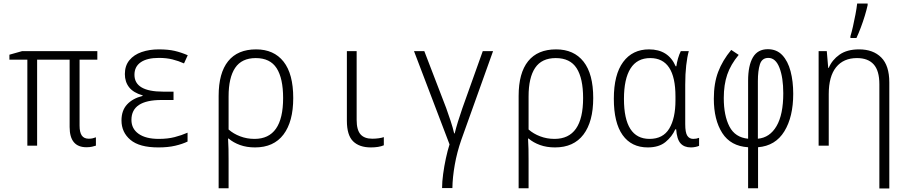

<svg xmlns="http://www.w3.org/2000/svg" viewBox="-20 -820 5107 1081"><path d="M467 9Q372 9 372 -105V-484H189V0H134V-484H33V-512L104 -532H528V-484H428V-113Q428 -75 440.5 -57Q453 -39 480 -39Q493 -39 502.5 -41.5Q512 -44 520 -47V0Q512 3 498 6Q484 9 467 9Z M871 10Q765 10 714.5 -32.5Q664 -75 664 -142Q664 -198 695.5 -232Q727 -266 783 -280V-283Q731 -298 707 -328.5Q683 -359 683 -403Q683 -450 708.5 -481Q734 -512 777.5 -527Q821 -542 874 -542Q927 -542 963.5 -533.5Q1000 -525 1037 -509L1016 -463Q985 -477 951 -485.5Q917 -494 875 -494Q808 -494 772.5 -469.5Q737 -445 737 -399Q737 -304 899 -304H957V-257H889Q720 -257 720 -145Q720 -95 760.5 -66.5Q801 -38 874 -38Q924 -38 963 -48Q1002 -58 1036 -73V-23Q1007 -9 966.5 0.5Q926 10 871 10Z M1211 -280Q1211 -409 1264.5 -475.5Q1318 -542 1422 -542Q1522 -542 1576.5 -473Q1631 -404 1631 -268Q1631 -135 1576 -62.5Q1521 10 1416 10Q1369 10 1331.5 -3.5Q1294 -17 1267 -40H1264Q1266 -11 1266.5 19Q1267 49 1267 82V240H1211ZM1413 -38Q1574 -38 1574 -268Q1574 -379 1537.5 -436Q1501 -493 1420 -493Q1341 -493 1304 -438Q1267 -383 1267 -277V-91Q1294 -67 1332 -52.5Q1370 -38 1413 -38Z M2068 10Q2003 10 1968 -24.5Q1933 -59 1933 -140V-532H1988V-145Q1988 -89 2009.5 -64Q2031 -39 2076 -39Q2094 -39 2112 -41.5Q2130 -44 2141 -48V-2Q2113 10 2068 10Z M2469 239Q2469 204 2475 159.5Q2481 115 2490.5 71Q2500 27 2511 -7L2311 -532H2369L2492 -212Q2504 -179 2517 -139.5Q2530 -100 2537 -69H2540Q2547 -98 2558.5 -135.5Q2570 -173 2583 -210L2698 -532H2756L2577 -32Q2553 37 2540.5 107.5Q2528 178 2527 239Z M2900 -280Q2900 -409 2953.5 -475.5Q3007 -542 3111 -542Q3211 -542 3265.5 -473Q3320 -404 3320 -268Q3320 -135 3265 -62.5Q3210 10 3105 10Q3058 10 3020.5 -3.5Q2983 -17 2956 -40H2953Q2955 -11 2955.5 19Q2956 49 2956 82V240H2900ZM3102 -38Q3263 -38 3263 -268Q3263 -379 3226.5 -436Q3190 -493 3109 -493Q3030 -493 2993 -438Q2956 -383 2956 -277V-91Q2983 -67 3021 -52.5Q3059 -38 3102 -38Z M3627 10Q3535 10 3485.5 -59.5Q3436 -129 3436 -264Q3436 -400 3488.5 -471Q3541 -542 3634 -542Q3743 -542 3784 -447H3788Q3791 -469 3797.5 -491.5Q3804 -514 3813 -532H3858Q3849 -500 3843.5 -452Q3838 -404 3838 -343V-121Q3838 -74 3849.5 -56Q3861 -38 3883 -38Q3901 -38 3916 -44V1Q3910 4 3897 7Q3884 10 3870 10Q3832 10 3811.5 -13Q3791 -36 3787 -92H3782Q3764 -51 3727 -20.5Q3690 10 3627 10ZM3637 -38Q3713 -38 3748 -96Q3783 -154 3783 -255V-277Q3783 -493 3641 -493Q3567 -493 3530 -434.5Q3493 -376 3493 -263Q3493 -38 3637 -38Z M4192 9Q4094 3 4046.5 -71Q3999 -145 3999 -264Q3999 -351 4023.5 -415.5Q4048 -480 4097 -539L4139 -511Q4094 -457 4074.5 -400Q4055 -343 4055 -268Q4055 -169 4087 -107.5Q4119 -46 4192 -39V-365Q4192 -451 4219 -497Q4246 -543 4303 -543Q4353 -543 4384.5 -509.5Q4416 -476 4431 -419Q4446 -362 4446 -292Q4446 -162 4396 -80.5Q4346 1 4248 9V240H4192ZM4247 -39Q4314 -45 4352 -110Q4390 -175 4390 -295Q4390 -383 4368.5 -438.5Q4347 -494 4306 -494Q4270 -494 4258.5 -458Q4247 -422 4247 -363Z M4589 0V-532H4635L4643 -438H4646Q4665 -483 4707 -512.5Q4749 -542 4817 -542Q4896 -542 4941.5 -496.5Q4987 -451 4987 -356V241H4931V-346Q4931 -422 4899 -457.5Q4867 -493 4805 -493Q4729 -493 4687.5 -441.5Q4646 -390 4646 -290V0ZM4768 -616Q4775 -638 4782.5 -671.5Q4790 -705 4796.5 -739Q4803 -773 4806 -800H4865V-791Q4859 -764 4849 -731Q4839 -698 4826.5 -665Q4814 -632 4802 -606H4768Z"/></svg>

Font: Noto Sans Mono SemiCondensed Light
Style: Regular
Weight: 300
Width: 4
Designer: Monotype Design Team
Foundry: Monotype Imaging Inc.
Version: Version 2.014; ttfautohint (v1.8.4.7-5d5b)